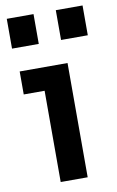

<svg xmlns="http://www.w3.org/2000/svg" viewBox="-83 -760 493 806"><g transform="rotate(-10 164.0 -357.0)"><path d="M109 0V-441L160 -389H20V-487H224V0ZM214 -587V-714H328V-587ZM5 -587V-714H119V-587Z"/></g></svg>

Font: SUSE Thin SemiBold
Style: Regular
Weight: 600
Version: Version 1.000